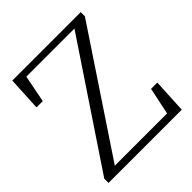

<svg xmlns="http://www.w3.org/2000/svg" viewBox="-198 -859 992 992"><g transform="rotate(-45 298.5 -363.0)"><path d="M525.4 -188.5H571.3L561.5 0H26.4V-31.2L465.8 -688.5H114.3L85 -539.1H39.1L48.8 -725.6H548.8V-695.3L112.3 -40H494.1Z"/></g></svg>

Font: Bpmf Zihi Serif Light
Style: Light
Weight: 300
Foundry: But Ko
Version: Version 1.320